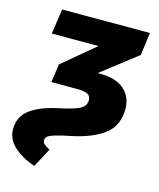

<svg xmlns="http://www.w3.org/2000/svg" viewBox="-134 -614 760 919"><g transform="rotate(15 246.5 -154.0)"><path d="M-20 80Q-20 17 30 -19Q80 -55 169 -73Q240 -88 267.5 -103Q295 -118 295 -146Q295 -167 279 -175.5Q263 -184 225 -184H99L112 -275L272 -409H41L59 -533H494L479 -420L302 -283H316Q391 -283 432.5 -248Q474 -213 475 -152Q475 -68 417 -24Q359 20 256 41Q206 51 180.5 59Q155 67 146 75Q137 83 137 94Q137 105 146 113Q155 121 174 131L124 225Q58 202 19 165.5Q-20 129 -20 80Z"/></g></svg>

Font: Trujillo ExtraBold
Style: Italic
Weight: 800
Italic angle: -8°
Designer: Fira Sans original fonts by bBox Type GmbH, Carrois Corporate GbR, & Edenspiekermann AG / Changes by Cristiano Sobral
Foundry: Fira Sans original fonts by bBox Type GmbH, Carrois Corporate GbR, & Edenspiekermann AG / Changes by Cristiano Sobral
Version: Version 4.301;July 28, 2020;FontCreator 13.0.0.2655 64-bit